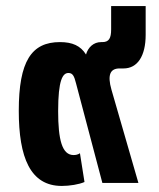

<svg xmlns="http://www.w3.org/2000/svg" viewBox="-20 -604 524 634"><path d="M184 10C210 10 241 5 259 -3L244 -98C237 -93 229 -92 223 -92C185 -92 172 -142 172 -237C172 -340 187 -363 206 -363C220 -363 225 -353 231 -329L318 0H437L348 -308C334 -357 344 -378 375 -378H388C434 -378 461 -419 461 -489V-584H347V-507C347 -478 340 -465 318 -465H314C289 -465 271 -448 264 -424C246 -453 219 -465 178 -465C84 -465 42 -402 42 -238C42 -84 80 10 184 10Z"/></svg>

Font: Noto Sans Thai UI Cond
Style: Bold
Weight: 700
Width: 3
Designer: Monotype Design Team
Foundry: Monotype Imaging Inc.
Version: Version 2.000